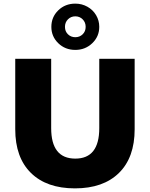

<svg xmlns="http://www.w3.org/2000/svg" viewBox="-20 -1024 826 1058"><path d="M64 -312V-700H262V-318Q262 -150 395 -150Q527 -150 527 -318V-700H722V-312Q722 -156 635.5 -71Q549 14 393 14Q237 14 150.5 -71Q64 -156 64 -312ZM263 -876Q263 -930 301 -967Q339 -1004 395 -1004Q431 -1004 461.5 -987Q492 -970 509.5 -940.5Q527 -911 527 -876Q527 -823 488.5 -786Q450 -749 395 -749Q339 -749 301 -786Q263 -823 263 -876ZM452 -876Q452 -901 435.5 -917.5Q419 -934 395 -934Q371 -934 354.5 -917.5Q338 -901 338 -876Q338 -851 354.5 -835Q371 -819 395 -819Q419 -819 435.5 -835Q452 -851 452 -876Z"/></svg>

Font: Idrija
Style: Regular
Weight: 800
Designer: Julieta Ulanovsky
Foundry: Julieta Ulanovsky
Version: Version 7.200